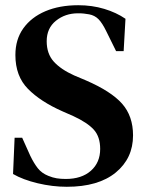

<svg xmlns="http://www.w3.org/2000/svg" viewBox="-20 -699 559 736"><path d="M236 17Q181 17 124.5 3.5Q68 -10 30 -32L36 -171H65L96 -102Q110 -73 125 -54Q140 -35 165 -25Q182 -18 197.5 -15.5Q213 -13 232 -13Q293 -13 328.5 -44.5Q364 -76 364 -128Q364 -175 339.5 -202Q315 -229 261 -254L220 -272Q136 -309 87.5 -358Q39 -407 39 -488Q39 -548 69.5 -590.5Q100 -633 154 -656Q208 -679 280 -679Q333 -679 379.5 -665Q426 -651 461 -627L454 -503H425L388 -578Q372 -611 357.5 -625.5Q343 -640 322 -644Q310 -646 301.5 -647Q293 -648 279 -648Q230 -648 194.5 -619.5Q159 -591 159 -541Q159 -493 186 -463Q213 -433 264 -410L309 -391Q406 -349 448 -301.5Q490 -254 490 -180Q490 -92 423.5 -37.5Q357 17 236 17Z"/></svg>

Font: DeepMind Serif Text
Style: Regular
Weight: 400
Designer: Frank Grießhammer / Modifications: Colophon Foundry
Foundry: Colophon Foundry
Version: Version 5.003; ttfautohint (v1.8.2)